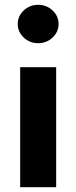

<svg xmlns="http://www.w3.org/2000/svg" viewBox="-20 -780 318 800"><path d="M214 -500V0H64V-500ZM224 -680Q224 -647 199 -623.5Q174 -600 139 -600Q104 -600 79 -623.5Q54 -647 54 -680Q54 -713 79 -736.5Q104 -760 139 -760Q174 -760 199 -736.5Q224 -713 224 -680Z"/></svg>

Font: Goli Bold
Style: Regular
Weight: 700
Designer: jaikishan Patel
Foundry: MagicType
Version: Version 1.000